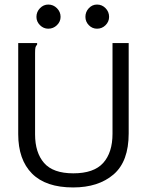

<svg xmlns="http://www.w3.org/2000/svg" viewBox="-20 -812 640 843"><path d="M301 11Q181 11 120.5 -50Q60 -111 60 -223V-623H143V-616Q137 -610 135.5 -603Q134 -596 134 -579V-222Q134 -142 173.5 -96.5Q213 -51 302 -51Q392 -51 433 -96.5Q474 -142 474 -225V-623H545V-226Q545 -103 478.5 -46Q412 11 301 11ZM192 -686Q171 -686 155.5 -701.5Q140 -717 140 -738Q140 -760 155.5 -776Q171 -792 192 -792Q214 -792 230 -776Q246 -760 246 -738Q246 -717 230 -701.5Q214 -686 192 -686ZM406 -686Q385 -686 370 -701.5Q355 -717 355 -738Q355 -760 370 -776Q385 -792 406 -792Q428 -792 443.5 -776Q459 -760 459 -738Q459 -717 443.5 -701.5Q428 -686 406 -686Z"/></svg>

Font: Inconsolata Expanded
Style: Regular
Weight: 400
Width: 7
Monospace: yes
Designer: Raph Levien, Cyreal, Brenton Simpson
Foundry: Raph Levien, Cyreal, Google
Version: Version 3.000; ttfautohint (v1.8.2.53-6de2)